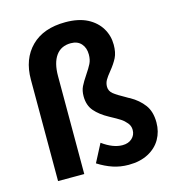

<svg xmlns="http://www.w3.org/2000/svg" viewBox="-119 -911 938 1026"><g transform="rotate(-15 350.0 -398.0)"><path d="M299 -39 351 -139Q410 -96 462 -96Q495 -96 515 -114.5Q535 -133 535 -161Q535 -183 521 -200Q507 -217 489.5 -228.5Q472 -240 431 -262Q383 -288 355.5 -320Q328 -352 328 -402Q328 -433 339 -455.5Q350 -478 371 -509Q392 -540 402.5 -561Q413 -582 413 -611Q413 -648 392.5 -671Q372 -694 335 -694Q281 -694 252.5 -654.5Q224 -615 224 -542V0H79V-561Q79 -675 146.5 -742.5Q214 -810 336 -810Q408 -810 457 -785Q505 -760 530 -718.5Q555 -677 555 -627Q555 -584 541 -556Q527 -528 500 -495Q481 -472 471.5 -455.5Q462 -439 462 -419Q462 -395 482 -379Q502 -363 546 -339Q552 -335 557 -332.5Q562 -330 566 -328Q612 -302 640 -264.5Q668 -227 668 -167Q668 -116 644.5 -75Q621 -34 575.5 -10Q530 14 467 14Q421 14 380.5 0.5Q340 -13 299 -39Z"/></g></svg>

Font: Merged Yaku Han JP
Style: Bold
Weight: 700
Designer: Ryoko NISHIZUKA 西塚涼子 (kana, bopomofo & ideographs); Paul D. Hunt (Latin, Greek & Cyrillic); Sandoll Communications 산돌커뮤니
Foundry: Adobe
Version: Version 2.004